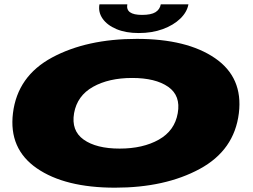

<svg xmlns="http://www.w3.org/2000/svg" viewBox="-20 -861 1170 889"><path d="M512.5 8Q280.5 8 150.2 -82Q20 -172 40 -337Q61 -508.5 221.2 -594.8Q381.5 -681 613.5 -681Q845.5 -681 975.8 -591.5Q1106 -502 1086 -337Q1065 -165.5 904.8 -78.8Q744.5 8 512.5 8ZM534 -173Q642 -173 715.5 -214.5Q789 -256 803 -337Q817.5 -418 758.8 -459Q700 -500 592 -500Q484 -500 410.8 -459Q337.5 -418 323 -337Q309 -256 367.5 -214.5Q426 -173 534 -173ZM622.5 -708Q562.5 -708 519.2 -726.2Q476 -744.5 455 -774.8Q434 -805 440.5 -841H569.5Q560.5 -792 637.5 -792Q679.5 -792 699.8 -804.5Q720 -817 724.5 -841H852.5Q846 -805 814.8 -774.8Q783.5 -744.5 733.8 -726.2Q684 -708 622.5 -708Z"/></svg>

Font: Anybody UltraExpanded Black
Style: Italic
Weight: 900
Width: 9
Italic angle: -10°
Designer: Tyler Finck
Foundry: Etcetera Type Company
Version: Version 1.010; ttfautohint (v1.8.3) -l 8 -r 50 -G 200 -x 14 